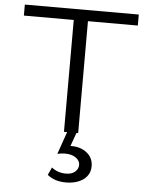

<svg xmlns="http://www.w3.org/2000/svg" viewBox="-61 -707 788 1024"><g transform="rotate(5 333.0 -195.0)"><path d="M373 0H364L338 72H344Q394 72 427 99Q460 126 460 170Q460 215 424 241.5Q388 268 330 268Q269 268 231 236L250 195Q282 221 327 221Q358 221 375.5 205.5Q393 190 393 169Q393 146 371 130.5Q349 115 313 115Q295 115 272 120L314 0H297V-599H30V-658H640V-599H373Z"/></g></svg>

Font: EauTestInfant
Style: Regular
Weight: 400
Designer: Christian Thalmann (Catharsis Fonts)
Version: Version 0.001;PS 000.001;hotconv 1.0.88;makeotf.lib2.5.64775